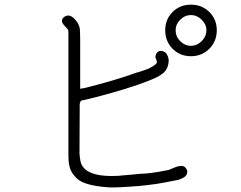

<svg xmlns="http://www.w3.org/2000/svg" viewBox="-20 -815 1040 829"><path d="M804.7 -794.9Q851.6 -794.9 883.8 -763.2Q916 -731.4 916 -684.6Q916 -636.7 883.8 -604.5Q851.6 -572.3 804.7 -572.3Q756.8 -572.3 725.1 -604.5Q693.4 -636.7 693.4 -684.6Q693.4 -731.4 725.1 -763.2Q756.8 -794.9 804.7 -794.9ZM804.7 -617.2Q830.1 -617.2 850.6 -637.2Q871.1 -657.2 871.1 -684.6Q871.1 -710 850.6 -730Q830.1 -750 804.7 -750Q778.3 -750 757.8 -729.5Q738.3 -710 738.3 -684.6Q738.3 -657.2 757.8 -637.7Q778.3 -617.2 804.7 -617.2ZM785.2 -85Q789.1 -78.1 789.1 -73.2H788.1Q789.1 -61.5 778.8 -52.7Q768.6 -43.9 748 -38.1Q730.5 -34.2 692.4 -27.3Q622.1 -13.7 536.1 -8.8Q462.9 -3.9 439.5 -6.8Q343.8 -14.6 312.5 -43.9Q301.8 -53.7 292.5 -67.4Q283.2 -81.1 279.3 -99.6Q277.3 -108.4 276.4 -120.1Q275.4 -131.8 275.4 -140.6V-663.1Q275.4 -683.6 274.4 -685.5Q272.5 -689.5 263.7 -698.2Q254.9 -707 251 -713.9Q246.1 -720.7 248 -728.5Q249 -737.3 260.7 -744.1Q279.3 -754.9 299.8 -735.4Q318.4 -716.8 323.2 -697.3Q326.2 -687.5 326.2 -645.5V-431.6Q336.9 -433.6 347.7 -435.5Q473.6 -466.8 571.3 -502H572.3Q576.2 -502.9 592.8 -508.3Q609.4 -513.7 618.7 -517.6Q627.9 -521.5 640.6 -529.3Q652.3 -536.1 657.2 -543.9Q658.2 -547.9 655.3 -556.6Q650.4 -567.4 650.4 -571.3H651.4Q652.3 -582 659.7 -589.4Q667 -596.7 677.7 -594.7Q693.4 -593.8 701.2 -579.1Q710 -563.5 708 -546.4Q706.1 -529.3 699.2 -517.6Q693.4 -504.9 677.7 -494.1Q662.1 -483.4 652.8 -479.5Q643.6 -475.6 623 -466.8Q537.1 -432.6 393.6 -395.5Q359.4 -386.7 332 -380.9Q329.1 -379.9 327.1 -376Q325.2 -372.1 324.2 -365.2L323.2 -151.4Q324.2 -137.7 327.1 -121.1Q330.1 -104.5 338.9 -93.8Q372.1 -49.8 489.3 -55.7Q513.7 -58.6 519.5 -58.6Q525.4 -58.6 554.2 -61.5Q583 -64.5 584 -64.5Q626 -64.5 708 -81.1Q710 -82 731.4 -90.8Q752.9 -99.6 765.6 -98.6Q778.3 -97.7 785.2 -85Z"/></svg>

Font: irohamaru Light
Style: Regular
Weight: 200
Designer: [Source Han Sans]
Ryoko NISHIZUKA  (kana & ideographs); Paul D. Hunt (Latin, Greek & Cyrillic); Wenlong ZHANG  (bopomofo
Version: Version 1.01